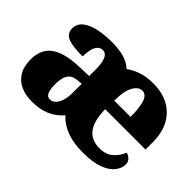

<svg xmlns="http://www.w3.org/2000/svg" viewBox="-95 -815 1090 1090"><g transform="rotate(45 450.0 -270.5)"><path d="M213 10Q165 10 126 -7Q87 -24 64 -60.5Q41 -97 41 -155Q41 -238 96 -277Q151 -316 262 -320L343 -323V-375Q343 -407 338 -431Q333 -455 322.5 -468.5Q312 -482 294 -482Q274 -482 261.5 -468Q249 -454 243.5 -430Q238 -406 238 -375Q153 -375 118 -391Q83 -407 83 -445Q83 -483 112.5 -506.5Q142 -530 190.5 -540.5Q239 -551 296 -551Q334 -551 365 -546Q396 -541 421 -530Q446 -519 465 -501Q494 -523 535 -537Q576 -551 631 -551Q700 -551 752.5 -523.5Q805 -496 834.5 -442.5Q864 -389 864 -309V-254H540Q542 -160 575.5 -117Q609 -74 673 -74Q724 -74 754.5 -100Q785 -126 801 -166Q820 -161 832.5 -148Q845 -135 845 -115Q845 -85 823 -56Q801 -27 752.5 -8.5Q704 10 623 10Q548 10 494 -10.5Q440 -31 405 -70Q371 -30 325 -10Q279 10 213 10ZM278 -71Q298 -71 313 -86Q328 -101 336 -128Q344 -155 344 -191V-262L313 -259Q285 -257 269 -244.5Q253 -232 246 -209Q239 -186 239 -152Q239 -126 243 -107.5Q247 -89 256 -80Q265 -71 278 -71ZM673 -325Q673 -399 659.5 -438.5Q646 -478 616 -478Q584 -478 563 -439Q542 -400 542 -325Z"/></g></svg>

Font: Noto Serif Gujarati Black
Style: Regular
Weight: 900
Version: Version 2.102